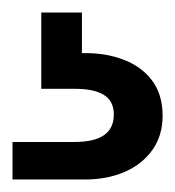

<svg xmlns="http://www.w3.org/2000/svg" viewBox="-20 -27 280 307"><path d="M0 260V200H99Q131 200 146.5 189Q162 178 162 156Q162 135 146.5 125Q131 115 99 115H46V-7H111V58Q147 57 176.5 68Q206 79 223 101.5Q240 124 240 158Q240 190 223.5 213Q207 236 179 248Q151 260 116 260Z"/></svg>

Font: DM Sans 28pt Medium
Style: Regular
Weight: 500
Version: Version 4.004;gftools[0.9.30]